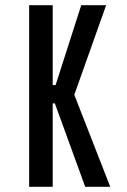

<svg xmlns="http://www.w3.org/2000/svg" viewBox="-20 -720 490 740"><path d="M308.4 0 191.4 -321.6H183.1V0H92.3V-700H183.1V-392.1H194.3L293.1 -700H389.1L266.4 -354.7L404.9 0Z"/></svg>

Font: League Mono Thin Condensed
Style: Regular
Weight: 100
Width: 1
Designer: Tyler Finck
Foundry: The League of Moveable Type / Tyler Finck
Version: Version 2.300;RELEASE